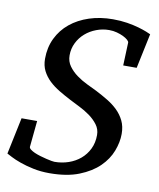

<svg xmlns="http://www.w3.org/2000/svg" viewBox="-85 -750 686 830"><g transform="rotate(10 258.0 -335.5)"><path d="M481 -498H421.9L425.8 -599.1Q425.8 -604 418.5 -610.6Q411.1 -617.2 398.7 -623.3Q386.2 -629.4 370.1 -633.8Q354 -638.2 335.9 -638.2Q307.1 -638.2 280 -627.9Q252.9 -617.7 231.9 -599.4Q210.9 -581.1 198.5 -555.9Q186 -530.8 186 -501Q186 -474.1 200.7 -453.9Q215.3 -433.6 236.8 -418Q258.3 -402.3 282.7 -390.6Q307.1 -378.9 327.1 -369.1Q353.5 -355.5 378.7 -340.3Q403.8 -325.2 423.3 -306.2Q442.9 -287.1 454.8 -262.5Q466.8 -237.8 466.8 -205.1Q466.8 -168.9 451.9 -129.9Q437 -90.8 403.8 -58.3Q370.6 -25.9 317.6 -4.9Q264.6 16.1 188 16.1Q149.4 16.1 116.5 9Q83.5 2 58.3 -7.1Q33.2 -16.1 16.8 -24.7Q0.5 -33.2 -4.9 -36.1L28.8 -196.8H97.2L85.9 -82Q85.4 -76.2 92.8 -70.3Q100.1 -64.5 111.8 -59.3Q123.5 -54.2 137.7 -50Q151.9 -45.9 164.8 -42.7Q177.7 -39.6 187.7 -37.8Q197.8 -36.1 201.2 -36.1Q233.4 -36.1 262.7 -46.1Q292 -56.2 314.2 -75Q336.4 -93.8 349.6 -120.8Q362.8 -147.9 362.8 -182.1Q362.8 -207.5 347.9 -227.3Q333 -247.1 311.3 -262.7Q289.6 -278.3 265.1 -290.3Q240.7 -302.2 222.2 -312Q195.8 -325.7 170.9 -340.6Q146 -355.5 126.7 -373.8Q107.4 -392.1 95.7 -415Q84 -438 84 -467.8Q84 -517.6 103.5 -558.1Q123 -598.6 158 -627.2Q192.9 -655.8 240.5 -671.4Q288.1 -687 344.2 -687Q377.9 -687 406.7 -682.4Q435.5 -677.7 457.5 -671.4Q479.5 -665 493.9 -659.2Q508.3 -653.3 513.2 -650.9Z"/></g></svg>

Font: Charis SIL Afr
Style: Italic
Weight: 400
Italic angle: -11°
Foundry: SIL International
Version: Version 5.000